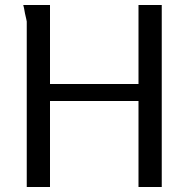

<svg xmlns="http://www.w3.org/2000/svg" viewBox="-20 -748 754 768"><path d="M73 -728H180V-412H534V-728H627V0H534V-344H180V0H87V-662Q86 -665 85 -672L80 -694L76 -716Q74 -726 73 -728Z"/></svg>

Font: Rosario
Style: Regular
Weight: 400
Designer: Hector Gatti
Foundry: Omnibus-Type
Version: Version 1.002